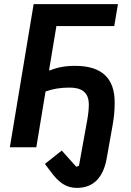

<svg xmlns="http://www.w3.org/2000/svg" viewBox="-20 -718 640 936"><path d="M355 198C439 198 484 143 500 55L528 -102C536 -147 539 -178 539 -219C539 -335 478 -397 346 -397C296 -397 258 -389 224 -375H219L255 -591H537L555 -698H144L28 0H157L202 -272C238 -285 276 -291 319 -291C378 -291 413 -268 413 -208C413 -186 410 -159 405 -131L365 90L352 95L281 16L199 81L226 117C268 175 305 198 355 198Z"/></svg>

Font: IBM Plex Mono SmBld
Style: Italic
Weight: 600
Italic angle: -9.5°
Monospace: yes
Designer: Mike Abbink, Paul van der Laan, Pieter van Rosmalen
Foundry: Bold Monday
Version: Version 2.004